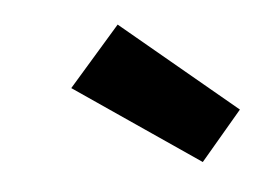

<svg xmlns="http://www.w3.org/2000/svg" viewBox="-30 -816 381 282"><g transform="rotate(-5 160.0 -675.0)"><path d="M259 -569 76 -694 152 -781 320 -641Z"/></g></svg>

Font: DM Sans 9pt
Style: Bold Italic
Weight: 700
Italic angle: -10°
Version: Version 4.004;gftools[0.9.30]